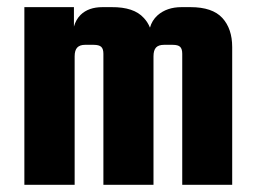

<svg xmlns="http://www.w3.org/2000/svg" viewBox="-20 -515 714 535"><path d="M407.7 0H268.1V-365.2Q268.1 -378.9 262 -384.5Q255.9 -390.1 240.7 -390.1H216.8Q202.6 -390.1 195.3 -382.6Q188 -375 188 -357.9V0H47.9V-495.1H186V-440.9Q191.4 -460.4 204.6 -473.6Q226.6 -495.1 265.6 -495.1H291Q353 -495.6 380.4 -465.3Q391.6 -453.6 397.9 -438Q403.3 -458 418.9 -472.2Q444.8 -495.1 485.8 -495.1H510.7Q571.8 -495.1 599.4 -465.1Q627 -435.1 627 -383.8V0H487.8V-365.2Q487.8 -378.9 481.9 -384.5Q476.1 -390.1 460.9 -390.1H437Q421.9 -390.1 414.8 -382.6Q407.7 -375 407.7 -357.9Z"/></svg>

Font: Akaash Gobhi
Style: Regular
Weight: 400
Designer: Kulbir Singh Thind, MD
Foundry: Punjab Online
Version: Version 1.200